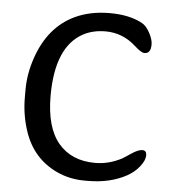

<svg xmlns="http://www.w3.org/2000/svg" viewBox="-51 -734 717 783"><g transform="rotate(5 308.0 -342.5)"><path d="M155.8 -330.1Q155.8 -201.2 209.5 -137.2Q263.2 -73.2 360.8 -73.2Q415.5 -73.2 468.3 -100.6Q475.6 -104.5 503.4 -123.3Q531.2 -142.1 548.3 -142.1Q565.4 -142.1 565.4 -121.8Q565.4 -101.6 545.4 -76.2Q525.4 -50.8 496.1 -34.7Q428.7 2.4 337.4 2.4H321.8Q262.2 2 210.9 -21.5Q110.4 -67.9 74.2 -176.3Q51.8 -242.7 51.8 -314V-346.2Q51.8 -410.6 74.2 -476.6Q118.7 -607.4 225.1 -657.7Q287.1 -687 367.7 -687Q448.2 -687 501 -658.2Q519 -648.4 533.4 -621.6Q547.9 -594.7 547.9 -574.7Q547.9 -537.1 522 -537.1Q508.8 -537.1 482.4 -561Q427.7 -611.3 356.9 -611.3Q305.2 -611.3 265.6 -590.3Q155.8 -531.2 155.8 -330.1Z"/></g></svg>

Font: Averia Libre Light
Style: Regular
Weight: 300
Version: Version 1.002